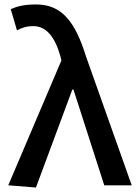

<svg xmlns="http://www.w3.org/2000/svg" viewBox="-20 -830 617 860"><path d="M141 10 304 -429H309L447 0H570L366 -575C317 -733 257 -810 142 -810C88 -810 58 -802 28 -789L56 -694C77 -705 97 -713 129 -713C186 -713 225 -667 250 -580L255 -559L17 0Z"/></svg>

Font: GenYoGothic2 TW M
Style: Regular
Weight: 500
Version: Version 2.100;PS 2.1;hotconv 16.6.51;makeotf.lib2.5.65220 DE